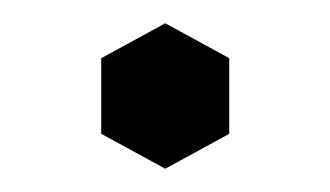

<svg xmlns="http://www.w3.org/2000/svg" viewBox="-20 -320 284 165"><path d="M122 -300 177 -270V-205L122 -175L67 -205V-270Z"/></svg>

Font: Poltawski Nowy
Style: Regular
Weight: 400
Designer: Adam Pótawski, Mateusz Machalski, Borys Kosmynka, Ania Wieluska
Foundry: Capitalics.wtf
Version: Version 1.001;gftools[0.9.25]